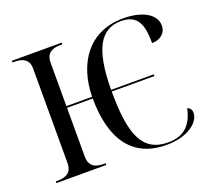

<svg xmlns="http://www.w3.org/2000/svg" viewBox="-124 -883 1158 1053"><g transform="rotate(-20 455.5 -357.0)"><path d="M678 10C808 10 877 -53 877 -106C877 -124 867 -136 853 -141C830 -40 778 0 691 0C541 0 495 -119 495 -368H744V-378H495C496 -614 554 -714 674 -714C773 -714 794 -647 794 -542C840 -542 877 -569 877 -615C877 -676 810 -724 691 -724C486 -724 387 -568 384 -378H234V-632C234 -680 261 -704 316 -704H329V-714H38V-704H51C105 -704 133 -681 133 -636V-82C133 -34 105 -10 51 -10H38V0H329V-10H316C261 -10 234 -34 234 -82V-368H384C385 -126 482 10 678 10Z"/></g></svg>

Font: Noto Serif Display
Style: Regular
Weight: 400
Designer: Monotype Design Team
Foundry: Monotype Imaging Inc.
Version: Version 2.009